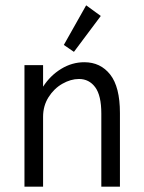

<svg xmlns="http://www.w3.org/2000/svg" viewBox="-20 -702 540 722"><path d="M72 -457H142V-376Q169 -418 210 -443Q251 -468 297 -468Q358 -468 394.5 -421.5Q431 -375 431 -277V0H361V-275Q361 -343 338 -374Q315 -405 277 -405Q246 -405 214.5 -387Q183 -369 162.5 -336.5Q142 -304 142 -263V0H72ZM220 -533 304 -682 359 -642 258 -507Z"/></svg>

Font: Vazir Code FD
Style: Code-FD
Weight: 400
Foundry: DejaVu fonts team - Redesigned by Saber Rastikerdar
Version: Version 1.1.2